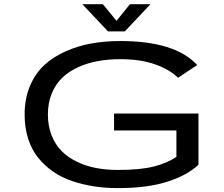

<svg xmlns="http://www.w3.org/2000/svg" viewBox="-20 -906 1090 936"><path d="M713.5 -885.5 588.5 -753H506.5L381.5 -885.5H481.5L548 -804.5L613.5 -885.5ZM947.5 -352.5V-103Q895.5 -53 798.2 -21Q701 11 554 11Q493.5 11 438.5 2.5Q383.5 -6 332 -23.2Q280.5 -40.5 238.8 -69.5Q197 -98.5 165.8 -137.2Q134.5 -176 117.2 -229.8Q100 -283.5 100 -348Q100 -424.5 125.8 -486Q151.5 -547.5 195.2 -588Q239 -628.5 299.5 -655.5Q360 -682.5 426.2 -694.2Q492.5 -706 566.5 -706Q833.5 -706 941.5 -589L848 -527Q806.5 -567.5 735.5 -592.5Q664.5 -617.5 566.5 -617.5Q507.5 -617.5 456 -608Q404.5 -598.5 359.5 -577.8Q314.5 -557 282.5 -526Q250.5 -495 232 -449.5Q213.5 -404 213.5 -348Q213.5 -292 231.5 -246.2Q249.5 -200.5 280.5 -169.5Q311.5 -138.5 355 -117.5Q398.5 -96.5 448 -87Q497.5 -77.5 554 -77.5Q663.5 -77.5 729.8 -94.2Q796 -111 840 -141.5V-270H536V-352.5Z"/></svg>

Font: League Mono Extended
Style: Regular
Weight: 400
Width: 9
Designer: Tyler Finck
Foundry: The League of Moveable Type / Tyler Finck
Version: Version 2.210